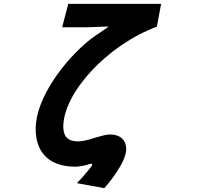

<svg xmlns="http://www.w3.org/2000/svg" viewBox="-20 -861 1040 1001"><path d="M381 94 524 120C532 111 638 -10 638 -83C638 -128 611 -160 551 -160C538 -160 521 -155 508 -152C467 -142 428 -124 385 -124C333 -124 310 -151 310 -200C310 -377 539 -626 798 -722L820 -841H336L304 -719H440L547 -723C525 -706 470 -671 450 -655C316 -548 166 -349 166 -190C166 -51 252 8 373 8C387 8 424 3 448 -6C450 -7 453 -7 455 -7C459 -7 461 -5 461 -2C461 5 412 62 381 94Z"/></svg>

Font: LINE Seed JP App_OTF Bold
Style: Regular
Weight: 700
Designer: LINE & Fontrix & Fontworks
Version: Version 1.009